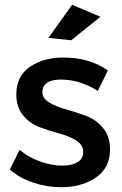

<svg xmlns="http://www.w3.org/2000/svg" viewBox="-20 -777 510 801"><path d="M281 -757 399 -707 277 -609 182 -619ZM388 -398Q312 -445 235 -445Q157 -445 157 -392Q157 -366 186 -349Q215 -332 256.5 -320.5Q298 -309 339.5 -293.5Q381 -278 410 -243Q439 -208 439 -154Q439 -77 380.5 -36.5Q322 4 235 4Q175 4 117.5 -15.5Q60 -35 21 -70L62 -152Q96 -122 145.5 -104Q195 -86 240 -86Q279 -86 303 -100Q327 -114 327 -143Q327 -173 298 -191Q269 -209 228 -220Q187 -231 146 -246Q105 -261 76.5 -295.5Q48 -330 48 -383Q48 -459 104.5 -498Q161 -537 244 -537Q354 -537 430 -483Z"/></svg>

Font: Montserrat-Arabic
Style: Regular
Weight: 400
Designer: Mohamed Gaber
Foundry: Kief Type Foundry
Version: Version 5.008;PS 005.008;hotconv 1.0.88;makeotf.lib2.5.64775